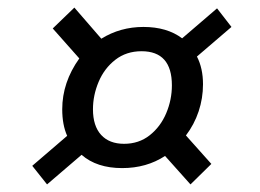

<svg xmlns="http://www.w3.org/2000/svg" viewBox="-20 -555 686 506"><path d="M470 -198 537 -123 482 -69 415 -144Q366 -112 302 -112Q235 -112 195 -147L104 -69L65 -118L157 -197Q144 -226 144 -267Q144 -338 189 -401L119 -480L176 -535L247 -453Q297 -484 358 -484Q420 -484 460 -454L552 -533L590 -484L499 -406Q515 -375 515 -333Q515 -296 503.5 -261.5Q492 -227 470 -198ZM433 -330Q433 -420 353 -420Q313 -420 284 -397.5Q255 -375 240 -339.5Q225 -304 225 -267Q225 -223 246.5 -199.5Q268 -176 307 -176Q346 -176 374.5 -198.5Q403 -221 418 -256.5Q433 -292 433 -330Z"/></svg>

Font: Bitter Pro Medium
Style: Italic
Weight: 500
Italic angle: -9°
Designer: Sol Matas, and Bitter project Authors
Foundry: Sol Matas
Version: Version 1.010